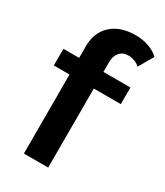

<svg xmlns="http://www.w3.org/2000/svg" viewBox="-181 -793 747 869"><g transform="rotate(30 193.0 -358.5)"><path d="M93 -413H11V-500H93V-560Q93 -633 139 -675Q185 -717 265 -717Q302 -717 334 -705.5Q366 -694 386 -674L342 -598Q330 -609 314 -615Q298 -621 282 -621Q253 -621 236.5 -602Q220 -583 220 -550V-500H361V-413H220V0H93Z"/></g></svg>

Font: Sarabun
Style: Bold
Weight: 700
Designer: Suppakit Chalermlarp | Katatrad Co.,Ltd.
Foundry: Cadson Demak Co.,Ltd.
Version: Version 1.000; ttfautohint (v1.6)